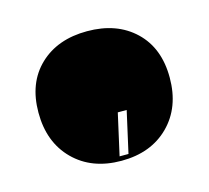

<svg xmlns="http://www.w3.org/2000/svg" viewBox="-58 -361 476 438"><g transform="rotate(-15 180.0 -142.0)"><path d="M335 -144Q335 -74 292.5 -31.5Q250 11 180 11Q110 11 67.5 -31.5Q25 -74 25 -144Q25 -214 67.5 -254.5Q110 -295 180 -295Q250 -295 292.5 -254.5Q335 -214 335 -144ZM199 0 221 -98H200L178 0Z"/></g></svg>

Font: J.M. Nexus Grotesque
Style: Regular
Weight: 900
Designer: deFharo
Foundry: deFharo
Version: Version 3.003